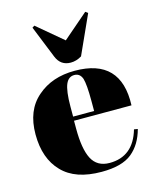

<svg xmlns="http://www.w3.org/2000/svg" viewBox="-113 -821 742 910"><g transform="rotate(-15 258.0 -366.5)"><path d="M273 10C273 10 273 10 273 10C339 10 389 -3 422 -30C455 -57 477 -94 490 -142C490 -142 472 -145 472 -145C472 -145 472 -145 472 -145C448 -62 397 -21 320 -21C320 -21 320 -21 320 -21C279 -21 250 -38 233 -71C216 -104 208 -154 208 -219C208 -219 208 -258 208 -258C208 -258 490 -258 490 -258C490 -258 490 -258 490 -258C496 -410 423 -486 272 -486C272 -486 272 -486 272 -486C197 -486 136 -465 88 -423C39 -381 15 -321 15 -242C15 -163 37 -101 80 -57C123 -12 187 10 273 10ZM209 -327C209 -327 209 -327 209 -327C209 -378 214 -415 223 -436C232 -457 246 -467 265 -467C284 -467 296 -457 303 -438C309 -418 312 -381 312 -327C312 -327 312 -278 312 -278C312 -278 209 -278 209 -278C209 -278 209 -327 209 -327ZM393 -743C393 -743 269 -636 269 -636C269 -636 143 -742 143 -742C143 -742 132 -735 132 -735C132 -735 196 -576 196 -576C196 -576 196 -576 196 -576C209 -544 232 -528 265 -528C265 -528 265 -528 265 -528C283 -528 301 -533 319 -544C319 -544 405 -734 405 -734C405 -734 393 -743 393 -743Z"/></g></svg>

Font: Abril Fatface Utterance
Style: Regular
Weight: 500
Designer: Veronika Burian, Jos Scaglione
Foundry: TypeTogether
Version: ""